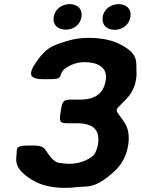

<svg xmlns="http://www.w3.org/2000/svg" viewBox="-20 -904 684 933"><path d="M456 -201C455 -194 453 -188 451 -182C444 -165 445 -146 390 -122C369 -113 343 -108 315 -108C306 -108 298 -109 290 -110C269 -113 254 -107 224 -143C193 -181 203 -197 137 -197C70 -197 61 -194 61 -163C61 -134 37 -87 141 -27C181 -3 235 9 297 9C317 9 336 8 355 5C404 -1 439 17 534 -70C569 -101 594 -143 603 -199C610 -244 603 -280 586 -307C538 -381 528 -355 592 -421C617 -446 635 -478 641 -518C644 -535 644 -550 643 -565C641 -603 655 -645 557 -692C518 -711 467 -720 409 -720C373 -720 339 -715 307 -705C227 -681 205 -670 159 -607C108 -535 130 -519 196 -519C262 -519 268 -521 274 -537C280 -553 282 -568 328 -589C346 -597 367 -602 391 -602C454 -602 504 -577 494 -515C484 -448 439 -420 371 -420H328C288 -420 283 -415 275 -363C267 -310 270 -305 310 -305H353C429 -305 468 -277 456 -201ZM300 -760C338 -760 370 -784 376 -822C382 -859 357 -884 319 -884C281 -884 247 -860 241 -822C235 -783 261 -760 300 -760ZM537 -759C575 -759 608 -784 614 -822C620 -859 595 -884 557 -884C519 -884 485 -860 479 -822C473 -784 498 -759 537 -759Z"/></svg>

Font: Asimov Print
Style: AIt
Weight: 500
Designer: Google
Version: Version 2.000980: 2014